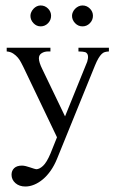

<svg xmlns="http://www.w3.org/2000/svg" viewBox="-20 -514 421 699"><path d="M376.5 -326.7Q368.2 -326.2 361.8 -324.5Q355.5 -322.8 349.9 -317.1Q344.2 -311.5 338.4 -301.8Q332.5 -292 325.7 -275.4L187.5 64.5Q177.7 88.4 164.6 107.2Q151.4 126 136.2 138.7Q121.1 151.4 104.7 158.2Q88.4 165 72.3 165Q50.3 165 36.1 152.6Q22 140.1 22 122.1Q22 107.4 31.7 98.1Q41.5 88.9 60.1 88.9Q65.9 88.9 74 90.8Q82 92.8 89.8 95.5Q97.7 98.1 103.8 100.1Q109.9 102.1 111.8 102.1Q123.5 102.1 136.7 89.8Q149.9 77.6 163.6 45.4L187.5 -14.2L64.9 -270.5Q61.5 -276.9 56.9 -286.1Q52.2 -295.4 45.2 -304Q38.1 -312.5 28.1 -319.1Q18.1 -325.7 4.4 -326.7V-340.3H163.6V-326.7H155.3Q141.6 -326.7 131.6 -320.3Q121.6 -314 121.6 -301.8Q121.6 -287.1 134.3 -261.7L216.8 -90.3L293 -278.3Q298.3 -288.6 300 -300.3Q301.8 -312 297.4 -318.4Q296.4 -319.8 294.7 -321.5Q293 -323.2 289.8 -324.2Q286.6 -325.2 280.8 -325.9Q274.9 -326.7 265.6 -326.7V-340.3H376.5ZM318.4 -456.5Q318.4 -440.9 307.1 -429.4Q295.9 -418 280.3 -418Q264.6 -418 253.4 -429.7Q242.2 -441.4 242.2 -456.5Q242.2 -463.4 245.4 -470.2Q248.5 -477.1 253.9 -482.4Q259.3 -487.8 266.1 -491Q272.9 -494.1 280.3 -494.1Q295.9 -494.1 307.1 -482.9Q318.4 -471.7 318.4 -456.5ZM166 -456.5Q166 -440.9 154.8 -429.4Q143.6 -418 127.9 -418Q112.8 -418 101.8 -429.7Q90.8 -441.4 90.8 -456.5Q90.8 -463.4 94 -470.2Q97.2 -477.1 102.3 -482.4Q107.4 -487.8 114 -491Q120.6 -494.1 127.9 -494.1Q143.6 -494.1 154.8 -482.9Q166 -471.7 166 -456.5Z"/></svg>

Font: Surma
Style: Regular
Weight: 400
Designer: Sue Lloyd-Williams
Foundry: Sylheti Translation And Research
Version: Version 3.000